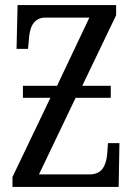

<svg xmlns="http://www.w3.org/2000/svg" viewBox="-20 -734 523 754"><path d="M29 -39 178 -350H70V-397H204L331 -665H159Q100 -665 94 -585L90 -542H45L49 -714H436V-674L303 -397H415V-350H277L133 -49H330Q366 -49 382 -70.5Q398 -92 401 -130L404 -172H449L446 0H29Z"/></svg>

Font: Noto Serif Cond
Style: Regular
Weight: 400
Width: 3
Designer: Monotype Design Team
Foundry: Monotype Imaging Inc.
Version: Version 1.001